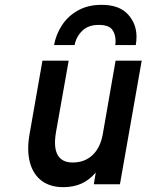

<svg xmlns="http://www.w3.org/2000/svg" viewBox="-20 -762 606 794"><path d="M241.5 12Q187.5 12 152.2 -14.5Q117 -41 103.8 -90Q90.5 -139 102 -206L155.5 -511H264L212 -218Q200.5 -154 218 -122Q235.5 -90 280.5 -90Q330 -90 362.5 -120.5Q395 -151 405 -207L458 -511H566L476 0H368L376 -48.5Q349.5 -17.5 316.8 -2.8Q284 12 241.5 12ZM203.5 -575.5Q211.5 -620 236.5 -658Q261.5 -696 302.8 -719Q344 -742 400 -742Q473 -742 508.8 -703Q544.5 -664 544.5 -610.5Q544.5 -602 543.8 -593.2Q543 -584.5 541.5 -575.5H456.5Q457.5 -579.5 457.8 -583.8Q458 -588 458 -592Q458 -622 443.2 -640.5Q428.5 -659 388 -659Q345 -659 320 -634.5Q295 -610 288.5 -575.5Z"/></svg>

Font: Overpass SemiBold
Style: Italic
Weight: 600
Italic angle: -10°
Designer: Delve Withrington, Dave Bailey, Thomas Jockin
Foundry: Delve Fonts LLC
Version: Version 4.000